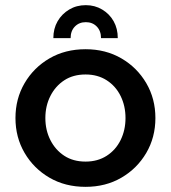

<svg xmlns="http://www.w3.org/2000/svg" viewBox="-20 -713 663 745"><path d="M313 -693Q348 -693 376.5 -676Q405 -659 421 -630.5Q437 -602 437 -565H372Q372 -593 355.5 -610Q339 -627 313 -627Q287 -627 270.5 -610Q254 -593 254 -565H187Q187 -602 203.5 -630.5Q220 -659 248.5 -676Q277 -693 313 -693ZM312 12Q233 12 172 -23.5Q111 -59 75.5 -119.5Q40 -180 40 -255Q40 -330 75.5 -390.5Q111 -451 172 -486.5Q233 -522 312 -522Q390 -522 451 -486.5Q512 -451 547.5 -390.5Q583 -330 583 -255Q583 -180 547.5 -119.5Q512 -59 451 -23.5Q390 12 312 12ZM312 -86Q359 -86 394 -108.5Q429 -131 448 -169.5Q467 -208 467 -255Q467 -302 448 -340.5Q429 -379 394 -401.5Q359 -424 312 -424Q264 -424 229.5 -401.5Q195 -379 175.5 -340.5Q156 -302 156 -255Q156 -208 175.5 -169.5Q195 -131 229.5 -108.5Q264 -86 312 -86Z"/></svg>

Font: MuseoModerno Thin Medium
Style: Regular
Weight: 500
Version: Version 1.003